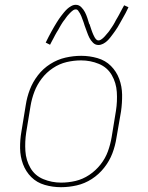

<svg xmlns="http://www.w3.org/2000/svg" viewBox="-20 -770 616 798"><path d="M233 8H234Q266 8 299 0.5Q332 -7 361.5 -26Q391 -45 413 -73Q435 -101 447 -132.5Q459 -164 464 -197L483 -307Q488 -342 487.5 -376.5Q487 -411 475.5 -442Q464 -473 441 -496Q418 -519 385 -528.5Q352 -538 318 -538H317Q285 -538 252 -530.5Q219 -523 189 -504Q159 -485 137.5 -457Q116 -429 104 -397.5Q92 -366 87 -333L69 -223Q63 -189 63.5 -154Q64 -119 75.5 -88Q87 -57 110 -34Q133 -11 166 -1.5Q199 8 233 8ZM234 -11Q195 -11 160 -25.5Q125 -40 106.5 -72Q88 -104 85.5 -142.5Q83 -181 89 -220L107 -330Q112 -360 123 -389Q134 -418 153.5 -443.5Q173 -469 200 -487Q227 -505 257 -512Q287 -519 317 -519Q356 -519 391 -504.5Q426 -490 444.5 -458Q463 -426 465.5 -387.5Q468 -349 462 -310L444 -200Q439 -170 428.5 -141Q418 -112 398 -86.5Q378 -61 351 -43Q324 -25 294 -18Q264 -11 234 -11ZM389 -583Q399 -583 408.5 -588Q418 -593 425 -599.5Q432 -606 439 -615Q446 -624 450 -629.5Q454 -635 459 -642Q464 -649 469 -657Q474 -665 479 -674.5Q484 -684 490 -694Q496 -704 502 -715.5Q508 -727 514 -740L496 -748Q492 -741 488.5 -734.5Q485 -728 481.5 -721.5Q478 -715 475 -709Q472 -703 468.5 -697.5Q465 -692 462 -686.5Q459 -681 456.5 -676Q454 -671 451 -666.5Q448 -662 445.5 -658Q443 -654 440 -650Q437 -646 435 -642.5Q433 -639 430.5 -636.5Q428 -634 424 -629Q420 -624 415.5 -619Q411 -614 408 -611.5Q405 -609 400 -605.5Q395 -602 389 -602Q384 -602 380 -606Q376 -610 373 -615.5Q370 -621 368 -625.5Q366 -630 364 -635Q362 -640 360 -646Q358 -652 356 -658Q354 -664 352 -670H351Q347 -683 343 -695.5Q339 -708 333 -719.5Q327 -731 317.5 -740.5Q308 -750 295 -750Q285 -750 275.5 -744.5Q266 -739 259.5 -733Q253 -727 245.5 -718Q238 -709 234 -703.5Q230 -698 225 -691Q220 -684 215 -675.5Q210 -667 204.5 -658Q199 -649 193.5 -638.5Q188 -628 182 -617Q176 -606 170 -593L188 -584Q192 -592 195.5 -598.5Q199 -605 202.5 -611.5Q206 -618 209 -624Q212 -630 215.5 -635.5Q219 -641 222 -646Q225 -651 227.5 -656Q230 -661 233 -665.5Q236 -670 238.5 -674.5Q241 -679 244 -682.5Q247 -686 249.5 -689.5Q252 -693 254 -696Q256 -699 260 -704Q264 -709 268.5 -713.5Q273 -718 276 -721Q279 -724 284 -727.5Q289 -731 295 -731Q301 -731 305 -725.5Q309 -720 312.5 -714Q316 -708 318 -702.5Q320 -697 322.5 -690.5Q325 -684 327.5 -677Q330 -670 332 -663Q337 -650 341.5 -637Q346 -624 351.5 -613Q357 -602 366.5 -592.5Q376 -583 389 -583Z"/></svg>

Font: Iosevka Sparkle Thin Oblique
Style: Regular
Weight: 100
Italic angle: -9°
Designer: Belleve Invis
Foundry: Belleve Invis
Version: Version 4.5.0; ttfautohint (v1.8.3)